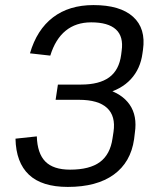

<svg xmlns="http://www.w3.org/2000/svg" viewBox="-20 -728 620 756"><path d="M247 8Q145 8 94 -40Q43 -88 41 -182L125 -191Q127 -124 158.5 -92Q190 -60 256 -60Q333 -60 373.5 -90Q414 -120 423 -183L427 -209Q436 -271 401.5 -303Q367 -335 291 -335H199L208 -395H299Q371 -395 410 -423.5Q449 -452 457 -512L459 -528Q467 -584 436.5 -612Q406 -640 339 -640Q279 -640 238.5 -607Q198 -574 178 -509L98 -518Q125 -611 188.5 -659.5Q252 -708 348 -708Q453 -708 504 -662Q555 -616 543 -532L541 -518Q533 -457 495 -416Q457 -375 392 -359L395 -378Q460 -360 490.5 -316Q521 -272 511 -205L508 -180Q495 -89 428 -40.5Q361 8 247 8Z"/></svg>

Font: Pathway Extreme SemiCondensed
Style: Italic
Weight: 400
Width: 4
Italic angle: -8°
Version: Version 1.001;gftools[0.9.26]